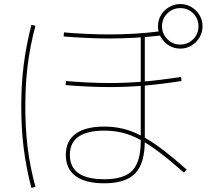

<svg xmlns="http://www.w3.org/2000/svg" viewBox="-20 -875 1040 948"><path d="M495 30Q402 30 353.5 -5.5Q305 -41 305 -110Q305 -179 353.5 -214.5Q402 -250 495 -250Q543 -250 587 -239.5Q631 -229 677 -205Q723 -181 778 -140Q833 -99 902 -37L888 -23Q820 -83 767 -123Q714 -163 669.5 -186.5Q625 -210 583 -220Q541 -230 495 -230Q325 -230 325 -110Q325 10 495 10Q593 10 634 -33.5Q675 -77 675 -180V-702H695V-180Q695 -69 648 -19.5Q601 30 495 30ZM519 -685Q464 -685 402 -688Q340 -691 294 -695L296 -715Q340 -711 401.5 -708Q463 -705 519 -705Q580 -705 642 -708.5Q704 -712 775 -721L777 -700Q707 -692 644 -688.5Q581 -685 519 -685ZM522 -445Q468 -445 408 -448Q348 -451 304 -455L306 -475Q349 -471 408 -468Q467 -465 522 -465Q602 -465 685.5 -472Q769 -479 874 -495L876 -475Q773 -459 688.5 -452Q604 -445 522 -445ZM870 -635Q840 -635 815 -650Q790 -665 775 -690Q760 -715 760 -745Q760 -776 775 -800.5Q790 -825 815 -840Q840 -855 870 -855Q901 -855 925.5 -840Q950 -825 965 -800.5Q980 -776 980 -745Q980 -715 965 -690Q950 -665 925.5 -650Q901 -635 870 -635ZM870 -655Q908 -655 934 -681.5Q960 -708 960 -745Q960 -783 934 -809Q908 -835 870 -835Q833 -835 806.5 -809Q780 -783 780 -745Q780 -708 806.5 -681.5Q833 -655 870 -655ZM135 53Q109 -47 97 -143Q85 -239 85 -350Q85 -459 97 -554.5Q109 -650 135 -752L155 -748Q128 -646 116.5 -551.5Q105 -457 105 -350Q105 -240 116.5 -146Q128 -52 155 47Z"/></svg>

Font: M PLUS 2 Thin
Style: Regular
Weight: 100
Designer: Coji Morishita
Foundry: UNDERFOREST DESIGN
Version: Version 1.001